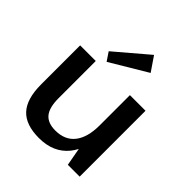

<svg xmlns="http://www.w3.org/2000/svg" viewBox="-216 -954 1113 1113"><g transform="rotate(45 340.5 -397.5)"><path d="M196 -236Q196 -159 224.5 -124Q253 -89 315 -89Q394 -89 435 -141.5Q476 -194 476 -293V-540H604V0H507L487 -110Q476 -89 462 -71Q398 9 279 9Q170 9 119 -46.5Q68 -102 68 -220V-540H196ZM470 -716 244 -581 209 -633 410 -804Z"/></g></svg>

Font: Pathway Extreme 8pt Thin 12pt SemiBold
Style: Regular
Weight: 600
Version: Version 1.001;gftools[0.9.26]